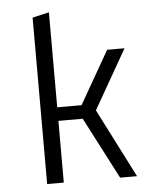

<svg xmlns="http://www.w3.org/2000/svg" viewBox="-50 -706 567 747"><g transform="rotate(-5 233.5 -332.5)"><path d="M169 -241V0H104V-650L169 -665V-294H264L382 -500H450L318 -269L455 0H389L264 -241Z"/></g></svg>

Font: Changa ExtraLight
Style: Regular
Weight: 275
Designer: Eduardo Rodriguez Tunni
Foundry: Eduardo Rodriguez Tunni
Version: Version 2.002; ttfautohint (v1.5) -l 8 -r 50 -G 200 -x 14 -H